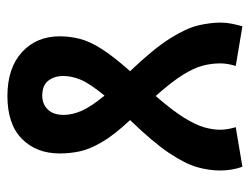

<svg xmlns="http://www.w3.org/2000/svg" viewBox="-98 -574 674 518"><g transform="rotate(90 239.0 -315.0)"><path d="M394 -139Q394 -76 354.5 -37Q315 2 239 2Q164 2 121 -37Q78 -76 78 -139Q78 -167 85 -194Q92 -221 112.5 -253Q133 -285 172 -329Q111 -393 83.5 -437Q56 -481 48.5 -513Q41 -545 41 -573Q41 -589 44 -603.5Q47 -618 51 -632L158 -614Q151 -592 151 -572Q151 -549 157 -525.5Q163 -502 181.5 -472Q200 -442 239 -398Q278 -443 297.5 -474.5Q317 -506 323.5 -529Q330 -552 330 -571Q330 -592 323 -614L430 -632Q440 -603 440 -572Q440 -542 431 -510Q422 -478 393 -434.5Q364 -391 304 -329Q345 -285 364 -252Q383 -219 388.5 -192.5Q394 -166 394 -139ZM185 -149Q185 -125 197.5 -108.5Q210 -92 238 -92Q261 -92 275.5 -107Q290 -122 290 -150Q290 -172 279.5 -197Q269 -222 238 -260Q205 -220 195 -195.5Q185 -171 185 -149Z"/></g></svg>

Font: Noto Sans Devanagari Condensed SemiBold
Style: Regular
Weight: 600
Width: 3
Designer: Jelle Bosma - Monotype Design Team
Foundry: Monotype Imaging Inc.
Version: Version 2.004; ttfautohint (v1.8.4.7-5d5b)